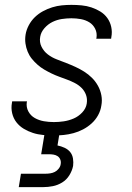

<svg xmlns="http://www.w3.org/2000/svg" viewBox="-20 -548 540 788"><path d="M201 8Q179 8 157 6Q135 4 115 -2.5Q95 -9 77.5 -19.5Q60 -30 47.5 -46Q35 -62 30 -83Q25 -104 29 -126Q29 -128 29.5 -129.5Q30 -131 30 -132H91Q91 -131 90.5 -130.5Q90 -130 90 -129Q87 -108 96.5 -90.5Q106 -73 123 -63.5Q140 -54 160 -50.5Q180 -47 201 -47Q221 -47 241.5 -50Q262 -53 282 -61.5Q302 -70 317.5 -86.5Q333 -103 336 -123Q339 -142 333 -158.5Q327 -175 315 -187Q303 -199 287.5 -207Q272 -215 256 -221Q240 -227 223.5 -233Q207 -239 191.5 -246.5Q176 -254 161.5 -262.5Q147 -271 134 -282.5Q121 -294 110.5 -307Q100 -320 93.5 -336Q87 -352 84.5 -369.5Q82 -387 85 -406Q88 -425 98 -444Q108 -463 123 -477.5Q138 -492 156.5 -502Q175 -512 194.5 -518Q214 -524 233.5 -526Q253 -528 273 -528Q294 -528 315 -526Q336 -524 355.5 -517.5Q375 -511 392 -500.5Q409 -490 420.5 -474Q432 -458 436.5 -437.5Q441 -417 437 -396Q437 -394 436.5 -392.5Q436 -391 436 -389H375Q375 -390 375.5 -391Q376 -392 376 -393Q379 -413 370.5 -430Q362 -447 346.5 -456.5Q331 -466 312 -469.5Q293 -473 273 -473Q254 -473 234 -470Q214 -467 195.5 -458Q177 -449 162.5 -432.5Q148 -416 145 -397Q141 -375 150.5 -356Q160 -337 176.5 -324.5Q193 -312 212.5 -304.5Q232 -297 251.5 -289.5Q271 -282 289.5 -273.5Q308 -265 325.5 -254Q343 -243 357.5 -228.5Q372 -214 382 -196Q392 -178 396 -157Q400 -136 396 -115Q393 -94 382.5 -75Q372 -56 356 -41.5Q340 -27 321 -17Q302 -7 281.5 -1.5Q261 4 241 6Q221 8 201 8ZM57 220 66 165H166Q176 165 186 163.5Q196 162 205 157.5Q214 153 221 144Q228 135 229 126Q231 116 227.5 107Q224 98 216.5 93Q209 88 199.5 86.5Q190 85 180 85H149L163 0H224L216 49Q231 52 245 58.5Q259 65 268 76Q277 87 279.5 102.5Q282 118 280 133Q276 153 264.5 171.5Q253 190 235 201Q217 212 197 216Q177 220 157 220Z"/></svg>

Font: Iosevka SS04 Light
Style: Italic
Weight: 300
Italic angle: -9°
Monospace: yes
Designer: Belleve Invis
Foundry: Belleve Invis
Version: Version 19.0.0; ttfautohint (v1.8.4)